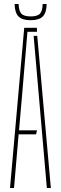

<svg xmlns="http://www.w3.org/2000/svg" viewBox="-20 -939 304 959"><path d="M30 0 101 -800H164L165 -780H117L90 -460L75 -288H165L160 -268H73L50 0ZM214 0 174 -461 148 -760H166L234 0ZM133 -838Q91 -838 72.5 -856.8Q54 -875.5 53 -919H73Q74 -884.5 86.8 -870.8Q99.5 -857 133 -857Q167 -857 179.8 -870.8Q192.5 -884.5 193 -919H213Q212.5 -875.5 193.8 -856.8Q175 -838 133 -838Z"/></svg>

Font: Big Shoulders Stencil Thin
Style: Regular
Weight: 100
Designer: Patric King
Foundry: XO Type Co
Version: Version 2.001